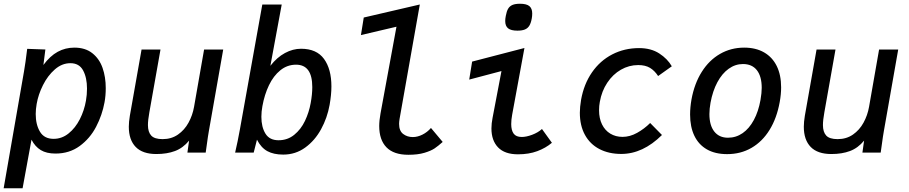

<svg xmlns="http://www.w3.org/2000/svg" viewBox="-26 -814 4846 1024"><path d="M117 -538 119 -553.5 216 -550 205.5 -467.5Q241 -515.5 281.8 -537.8Q322.5 -560 370.5 -560Q429 -560 466.5 -530.2Q504 -500.5 521 -451.8Q538 -403 538 -344Q538 -304 531.5 -268.5Q519 -200 486.5 -137.8Q454 -75.5 399 -35.2Q344 5 270 5Q222 5 191.5 -13.5Q161 -32 142 -69L94.5 190H-6.5L102 -433Q110.5 -483 117 -538ZM432.5 -277.5Q438 -309 438 -341.5Q438 -400 417.2 -438.5Q396.5 -477 349.5 -477Q304.5 -477 266.5 -443.8Q228.5 -410.5 203.2 -360Q178 -309.5 169.5 -259.5Q164.5 -231 164.5 -206Q164.5 -149.5 187.2 -111.5Q210 -73.5 260 -73.5Q304 -73.5 340 -102.5Q376 -131.5 399.8 -178.2Q423.5 -225 432.5 -277.5Z M661 -138Q661 -163.5 666.5 -196.5L729 -550H830L770.5 -214.5Q763 -173.5 763 -147Q763 -110 780.5 -91Q798 -72 841.5 -72Q888 -72 923 -96.2Q958 -120.5 979.5 -159.8Q1001 -199 1009 -244.5L1062.5 -550H1164.5L1088 -115.5Q1083.5 -91.5 1076.5 -39L1071 0H973.5L982.5 -64Q950 -24.5 907.2 -8.5Q864.5 7.5 808 7.5Q734.5 7.5 697.8 -30.2Q661 -68 661 -138Z M1344.5 -69 1327 0H1228Q1242 -60 1253.5 -124L1373 -790H1476.5L1416 -463Q1451.5 -508.5 1493.8 -531.2Q1536 -554 1579.5 -554Q1662.5 -554 1702 -499.8Q1741.5 -445.5 1741.5 -353Q1741.5 -309.5 1732 -255Q1719.5 -185.5 1686.5 -125Q1653.5 -64.5 1601.8 -27Q1550 10.5 1484.5 10.5Q1433.5 10.5 1400 -7.8Q1366.5 -26 1344.5 -69ZM1631 -264.5Q1639.5 -311 1639.5 -349.5Q1639.5 -469 1553 -469Q1506 -469 1469.2 -439.2Q1432.5 -409.5 1408.5 -359.5Q1384.5 -309.5 1373.5 -248Q1368 -219 1368 -191Q1368 -136.5 1389.8 -101.2Q1411.5 -66 1459.5 -66Q1507.5 -66 1543.2 -95Q1579 -124 1600.5 -169.2Q1622 -214.5 1631 -264.5Z M1996.5 -142Q1996.5 -171.5 2003.5 -209.5L2088.5 -671.5L1899 -627L1914 -720.5L2213 -790L2105 -179.5Q2102.5 -163.5 2102.5 -153.5Q2102.5 -116 2124.2 -99.5Q2146 -83 2175.5 -83Q2201 -83 2227 -96Q2253 -109 2272.5 -131.5L2335 -57Q2311 -35.5 2291.8 -22.5Q2272.5 -9.5 2237.5 1Q2202.5 11.5 2152 11.5Q2074 11.5 2035.2 -28.2Q1996.5 -68 1996.5 -142Z M2595 -129Q2595 -155.5 2601 -185.5L2648.5 -435L2476.5 -389.5L2492 -485.5L2771 -558L2705.5 -202Q2700.5 -175.5 2700.5 -152Q2700.5 -119 2713.5 -101.2Q2726.5 -83.5 2756.5 -83.5Q2781 -83.5 2812.2 -95.2Q2843.5 -107 2864.5 -126L2917.5 -52.5Q2884.5 -24.5 2839.5 -7.8Q2794.5 9 2736.5 9Q2666 9 2630.5 -27.8Q2595 -64.5 2595 -129ZM2668.5 -702Q2668.5 -714 2671.5 -729Q2676 -754 2684.2 -767.8Q2692.5 -781.5 2707.5 -787.8Q2722.5 -794 2747.5 -794Q2782 -794 2797.2 -781.5Q2812.5 -769 2812.5 -742Q2812.5 -727.5 2810 -715Q2805.5 -690.5 2797 -676.8Q2788.5 -663 2773.5 -656.8Q2758.5 -650.5 2733.5 -650.5Q2699.5 -650.5 2684 -662.8Q2668.5 -675 2668.5 -702Z M3066.5 -213Q3066.5 -242.5 3073 -281.5Q3088 -365.5 3131.2 -428Q3174.5 -490.5 3239.5 -524Q3304.5 -557.5 3382.5 -557.5Q3446 -557.5 3490 -529Q3534 -500.5 3557 -460.5L3484 -408.5Q3465.5 -437 3440.8 -452Q3416 -467 3378 -467Q3328.5 -467 3285.5 -442.2Q3242.5 -417.5 3212.8 -372.8Q3183 -328 3173 -270.5Q3169 -250 3169 -226Q3169 -182.5 3184.8 -150.5Q3200.5 -118.5 3229 -101.2Q3257.5 -84 3294 -84Q3333.5 -84 3372 -105.5Q3410.5 -127 3441.5 -158L3504.5 -94Q3402.5 7 3287.5 7Q3221 7 3171 -19Q3121 -45 3093.8 -94.5Q3066.5 -144 3066.5 -213Z M3654.5 -203.5Q3654.5 -241.5 3662 -284Q3677.5 -368.5 3716.8 -430.8Q3756 -493 3814.2 -526.5Q3872.5 -560 3943 -560Q4005 -560 4049.2 -534.5Q4093.5 -509 4116.8 -461.5Q4140 -414 4140 -348Q4140 -311.5 4132.5 -270Q4117 -184 4078.5 -121.5Q4040 -59 3982.2 -25.5Q3924.5 8 3852 8Q3788.5 8 3744.2 -17.2Q3700 -42.5 3677.2 -90Q3654.5 -137.5 3654.5 -203.5ZM4030 -281Q4036.5 -319 4036.5 -345.5Q4036.5 -406.5 4010.8 -439.5Q3985 -472.5 3936.5 -472.5Q3895.5 -472.5 3860.2 -447.2Q3825 -422 3800 -375.5Q3775 -329 3763.5 -266.5Q3757.5 -233.5 3757.5 -205.5Q3757.5 -145.5 3783.5 -112.5Q3809.5 -79.5 3856.5 -79.5Q3899.5 -79.5 3934.8 -104Q3970 -128.5 3994.5 -174Q4019 -219.5 4030 -281Z M4261 -138Q4261 -163.5 4266.5 -196.5L4329 -550H4430L4370.5 -214.5Q4363 -173.5 4363 -147Q4363 -110 4380.5 -91Q4398 -72 4441.5 -72Q4488 -72 4523 -96.2Q4558 -120.5 4579.5 -159.8Q4601 -199 4609 -244.5L4662.5 -550H4764.5L4688 -115.5Q4683.5 -91.5 4676.5 -39L4671 0H4573.5L4582.5 -64Q4550 -24.5 4507.2 -8.5Q4464.5 7.5 4408 7.5Q4334.5 7.5 4297.8 -30.2Q4261 -68 4261 -138Z"/></svg>

Font: JuliaMono Medium
Style: Italic
Weight: 500
Italic angle: -9°
Monospace: yes
Designer: cormullion
Foundry: corm
Version: Version 0.054; ttfautohint (v1.8.4)